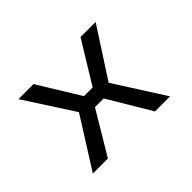

<svg xmlns="http://www.w3.org/2000/svg" viewBox="-101 -706 912 912"><g transform="rotate(-45 355.0 -250.0)"><path d="M602.5 -500 442 -252 602.5 0H501.5L372.5 -216H314L185 0H84L243.5 -253L84 -500H185L314 -290H372.5L501 -500Z"/></g></svg>

Font: League Mono
Style: Regular
Weight: 400
Width: 6
Designer: Tyler Finck
Foundry: The League of Moveable Type / Tyler Finck
Version: Version 2.300;RELEASE